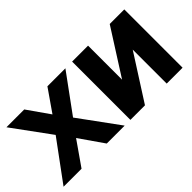

<svg xmlns="http://www.w3.org/2000/svg" viewBox="-49 -859 1202 1202"><g transform="rotate(-45 552.0 -258.0)"><path d="M201.2 -264.2 17.1 -516.1H174.8L277.8 -369.1L379.9 -516.1H539.1L355 -264.2L547.9 0H389.2L277.8 -160.2L166 0H6.8Z M598.6 -516.1H739.7V-214.8L931.6 -516.1H1060.5V0H919.9V-300.8L727.5 0H598.6Z"/></g></svg>

Font: LT Superior
Style: Bold
Weight: 400
Designer: Daniel Lyons
Foundry: LyonsType
Version: Version 1.000